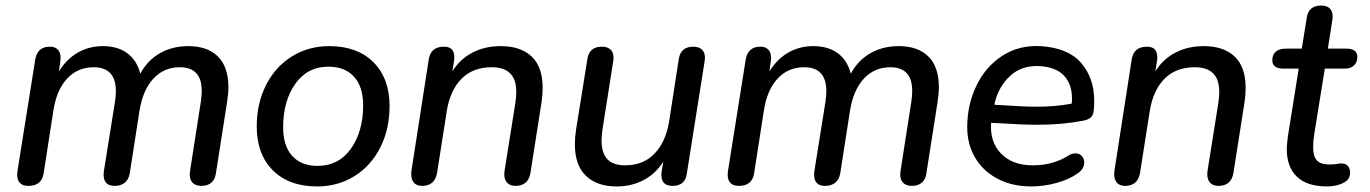

<svg xmlns="http://www.w3.org/2000/svg" viewBox="-20 -662 4929 691"><path d="M43 -47 107 -449Q115 -494 160 -494Q178 -494 188 -483.5Q198 -473 198 -455Q198 -446 197 -441L192 -405Q220 -450 260.5 -473Q301 -496 350 -496Q403 -496 437.5 -471Q472 -446 485 -397Q511 -445 555.5 -470.5Q600 -496 658 -496Q726 -496 764 -459Q802 -422 802 -347Q802 -326 797 -293L757 -38Q754 -16 740.5 -4.5Q727 7 705 7Q682 7 671 -7Q660 -21 664 -47L703 -297Q706 -318 706 -335Q706 -420 627 -420Q570 -420 532 -379Q494 -338 482 -263L447 -38Q443 -16 429 -4.5Q415 7 393 7Q353 7 353 -33Q353 -42 354 -47L394 -297Q397 -318 397 -334Q397 -420 317 -420Q259 -420 221 -378.5Q183 -337 172 -263L137 -38Q130 7 82 7Q59 7 49 -7Q39 -21 43 -47Z M904 -207Q904 -290 937.5 -356Q971 -422 1030.5 -459Q1090 -496 1165 -496Q1266 -496 1324 -438Q1382 -380 1382 -280Q1382 -197 1348.5 -131Q1315 -65 1255.5 -28Q1196 9 1121 9Q1020 9 962 -49Q904 -107 904 -207ZM1287 -283Q1287 -350 1254 -386Q1221 -422 1162 -422Q1086 -422 1042.5 -360Q999 -298 999 -204Q999 -137 1031.5 -101Q1064 -65 1123 -65Q1199 -65 1243 -127Q1287 -189 1287 -283Z M1460 -35Q1460 -44 1461 -49L1523 -448Q1530 -494 1578 -494Q1615 -494 1615 -456Q1615 -447 1614 -442L1608 -405Q1635 -449 1680 -472.5Q1725 -496 1782 -496Q1854 -496 1893.5 -458.5Q1933 -421 1933 -346Q1933 -319 1929 -294L1889 -39Q1881 7 1835 7Q1816 7 1805.5 -4Q1795 -15 1795 -34Q1795 -43 1796 -48L1835 -293Q1838 -314 1838 -332Q1838 -420 1750 -420Q1682 -420 1641 -378.5Q1600 -337 1588 -263L1553 -40Q1545 7 1499 7Q1480 7 1470 -4Q1460 -15 1460 -35Z M2049 -142Q2049 -169 2053 -194L2094 -450Q2101 -494 2146 -494Q2166 -494 2177 -484Q2188 -474 2188 -455Q2188 -446 2187 -442L2148 -194Q2145 -173 2145 -155Q2145 -111 2166 -89Q2187 -67 2230 -67Q2295 -67 2335.5 -109Q2376 -151 2388 -224L2423 -450Q2430 -494 2475 -494Q2498 -494 2509 -480.5Q2520 -467 2516 -442L2452 -38Q2446 7 2401 7Q2355 7 2361 -43L2367 -80Q2340 -37 2296.5 -14Q2253 9 2199 9Q2129 9 2089 -29Q2049 -67 2049 -142Z M2600 -47 2664 -449Q2672 -494 2717 -494Q2735 -494 2745 -483.5Q2755 -473 2755 -455Q2755 -446 2754 -441L2749 -405Q2777 -450 2817.5 -473Q2858 -496 2907 -496Q2960 -496 2994.5 -471Q3029 -446 3042 -397Q3068 -445 3112.5 -470.5Q3157 -496 3215 -496Q3283 -496 3321 -459Q3359 -422 3359 -347Q3359 -326 3354 -293L3314 -38Q3311 -16 3297.5 -4.5Q3284 7 3262 7Q3239 7 3228 -7Q3217 -21 3221 -47L3260 -297Q3263 -318 3263 -335Q3263 -420 3184 -420Q3127 -420 3089 -379Q3051 -338 3039 -263L3004 -38Q3000 -16 2986 -4.5Q2972 7 2950 7Q2910 7 2910 -33Q2910 -42 2911 -47L2951 -297Q2954 -318 2954 -334Q2954 -420 2874 -420Q2816 -420 2778 -378.5Q2740 -337 2729 -263L2694 -38Q2687 7 2639 7Q2616 7 2606 -7Q2596 -21 2600 -47Z M3461 -204Q3461 -285 3494 -353.5Q3527 -422 3587 -461Q3647 -500 3724 -496Q3824 -490 3871 -435.5Q3918 -381 3918 -299Q3918 -275 3916 -262Q3914 -245 3903.5 -237.5Q3893 -230 3875 -227Q3801 -213 3714 -213Q3659 -213 3586 -218L3547 -220Q3542 -151 3583 -109Q3624 -67 3697 -67Q3770 -67 3825 -102Q3837 -110 3851 -110Q3865 -110 3873.5 -100.5Q3882 -91 3882 -77Q3882 -55 3860 -39Q3828 -16 3782 -3.5Q3736 9 3692 9Q3623 9 3570.5 -18.5Q3518 -46 3489.5 -94.5Q3461 -143 3461 -204ZM3594 -283Q3662 -278 3713 -278Q3779 -278 3837 -289Q3838 -296 3838 -308Q3838 -358 3810 -389Q3782 -420 3723 -424Q3657 -428 3614.5 -388Q3572 -348 3559 -287V-285Z M3990 -35Q3990 -44 3991 -49L4053 -448Q4060 -494 4108 -494Q4145 -494 4145 -456Q4145 -447 4144 -442L4138 -405Q4165 -449 4210 -472.5Q4255 -496 4312 -496Q4384 -496 4423.5 -458.5Q4463 -421 4463 -346Q4463 -319 4459 -294L4419 -39Q4411 7 4365 7Q4346 7 4335.5 -4Q4325 -15 4325 -34Q4325 -43 4326 -48L4365 -293Q4368 -314 4368 -332Q4368 -420 4280 -420Q4212 -420 4171 -378.5Q4130 -337 4118 -263L4083 -40Q4075 7 4029 7Q4010 7 4000 -4Q3990 -15 3990 -35Z M4611 -126Q4611 -139 4615 -171L4654 -415H4600Q4559 -415 4559 -445Q4559 -466 4572 -476.5Q4585 -487 4608 -487H4665L4683 -598Q4689 -642 4735 -642Q4755 -642 4765.5 -632Q4776 -622 4776 -603Q4776 -595 4775 -590L4759 -487H4825Q4865 -487 4865 -457Q4865 -438 4853 -426.5Q4841 -415 4820 -415H4748L4710 -180Q4706 -156 4706 -132Q4706 -99 4719.5 -84.5Q4733 -70 4766 -70Q4782 -70 4792 -72Q4802 -74 4807 -74Q4823 -74 4831 -64.5Q4839 -55 4839 -41Q4839 -24 4829.5 -14.5Q4820 -5 4804 1Q4780 9 4757 9Q4683 9 4647 -26.5Q4611 -62 4611 -126Z"/></svg>

Font: SN Pro
Style: Italic
Weight: 400
Italic angle: -9°
Designer: Tobias Whetton
Foundry: Supernotes
Version: Version 1.003